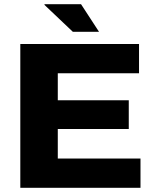

<svg xmlns="http://www.w3.org/2000/svg" viewBox="-20 -897 739 917"><path d="M453 -745 367 -877H193L192 -874L328 -745ZM77 0H651V-140H256V-281H595V-418H256V-547H644V-687H77Z"/></svg>

Font: Archivo ExtraBold
Style: Regular
Weight: 800
Designer: Hector Gatti
Foundry: Omnibus-Type
Version: Version 2.001